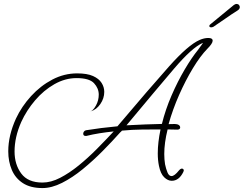

<svg xmlns="http://www.w3.org/2000/svg" viewBox="-20 -853 1239 976"><path d="M196 103Q135 103 96.5 78Q58 53 40 10.5Q22 -32 22 -84Q22 -164 61 -250Q90 -312 138 -364.5Q186 -417 246 -448.5Q306 -480 372 -480Q423 -480 453 -466.5Q483 -453 496.5 -431.5Q510 -410 510 -386Q510 -353 490 -324Q470 -295 441 -287Q440 -286 438 -286Q437 -285 434 -285Q436 -285 438 -286Q439 -286 439 -286L441 -287Q455 -293 468.5 -318Q482 -343 482 -372Q482 -404 458 -430Q434 -456 369 -456Q311 -456 256.5 -425Q202 -394 158.5 -343Q115 -292 88 -233Q54 -156 54 -83Q54 -17 88 29Q122 75 196 75Q239 75 285.5 51Q332 27 379.5 -11.5Q427 -50 472.5 -96Q518 -142 558 -185Q520 -181 485.5 -175.5Q451 -170 419 -162H415Q403 -162 403 -174Q403 -179 407 -184.5Q411 -190 418 -191Q491 -203 577 -211Q741 -405 839 -515Q937 -625 995 -650Q1018 -660 1039 -660Q1061 -660 1061 -646Q1061 -632 1034 -605Q998 -568 960.5 -506Q923 -444 890.5 -370.5Q858 -297 837 -222Q851 -222 860 -222.5Q869 -223 876 -222Q886 -221 891 -216Q896 -211 896 -206Q896 -194 881 -194Q871 -194 858.5 -194.5Q846 -195 832 -195Q815 -127 815 -70Q815 -56 816 -43Q817 -30 819 -18Q824 6 831.5 24Q839 42 852 42Q867 42 890 13Q898 4 905 4Q910 4 913 8.5Q916 13 912 21Q890 66 853 66Q833 66 814.5 48Q796 30 788 -10Q782 -39 782 -73Q782 -101 785.5 -131.5Q789 -162 796 -195Q755 -195 703.5 -194.5Q652 -194 600 -189Q599 -187 596 -184.5Q593 -182 591 -180Q551 -135 502 -85.5Q453 -36 400.5 7Q348 50 295.5 76.5Q243 103 196 103ZM623 -216Q672 -219 719 -220.5Q766 -222 803 -223Q821 -296 852 -367.5Q883 -439 919 -500Q955 -561 987 -600Q990 -604 996 -612.5Q1002 -621 1007.5 -628.5Q1013 -636 1011 -635Q957 -612 864.5 -503.5Q772 -395 623 -216ZM1188 -800Q1156 -780 1123.5 -757Q1091 -734 1065 -717Q1059 -714 1054 -714Q1044 -714 1044 -721Q1044 -726 1050 -730L1168 -827Q1176 -833 1182 -833Q1190 -833 1194.5 -828Q1199 -823 1199 -817Q1199 -807 1188 -800Z"/></svg>

Font: Ms Madi
Style: Regular
Weight: 400
Designer: Robert E. Leuschke
Foundry: Robert E. Leuschke
Version: Version 1.010; ttfautohint (v1.8.3)